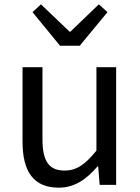

<svg xmlns="http://www.w3.org/2000/svg" viewBox="-20 -853 647 886"><path d="M251 13C325 13 379 -26 430 -85H433L440 0H516V-543H425V-158C373 -94 334 -66 278 -66C206 -66 176 -109 176 -210V-543H84V-199C84 -60 136 13 251 13ZM257 -642H348L476 -797L436 -833L305 -707H301L169 -833L130 -797Z"/></svg>

Font: Noto Sans Mono CJK HK
Style: Regular
Weight: 400
Designer: Ryoko NISHIZUKA 西塚涼子 (kana, bopomofo & ideographs); Paul D. Hunt (Latin, Greek & Cyrillic); Sandoll Communications 산돌커뮤니
Foundry: Adobe
Version: Version 2.004;hotconv 1.0.118;makeotfexe 2.5.65603